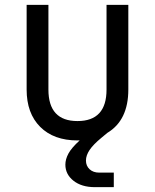

<svg xmlns="http://www.w3.org/2000/svg" viewBox="-20 -570 640 793"><path d="M372 203Q317 203 283.5 176.5Q250 150 250 110Q250 88 262.5 64.5Q275 41 309 10H300Q202 10 146 -46Q90 -102 90 -200V-550H180V-200Q180 -70 300 -70Q420 -70 420 -200V-550H510V-200Q510 -73 423 -21L399 -1Q365 27 350 49.5Q335 72 335 93Q335 115 350 129Q365 143 390 143H450V203Z"/></svg>

Font: Tiny
Style: Regular
Weight: 400
Designer: Philipp Nurullin, Konstantin Bulenkov
Foundry: JetBrains
Version: Version 2.251; ttfautohint (v1.8.4.7-5d5b)